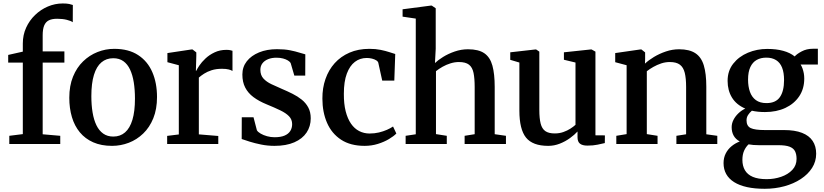

<svg xmlns="http://www.w3.org/2000/svg" viewBox="-20 -852 4873 1136"><path d="M35 0V-48.5L115 -58.5V-481.5H28.5V-527L115 -546.5V-594.5Q115 -645 134.5 -688Q154 -731 187.5 -763.2Q221 -795.5 263.2 -813.5Q305.5 -831.5 351 -831.5Q375.5 -831.5 389.5 -828.5Q403.5 -825.5 411 -822.5L410.5 -720.5Q400 -728.5 375 -734.8Q350 -741 318 -741Q288 -741 269.2 -731.8Q250.5 -722.5 241.5 -701.2Q232.5 -680 232.5 -643V-548H361V-481.5H232.5V-57.5L336.5 -48.5V0Z M390 -273.5Q390 -344.5 412 -398.5Q434 -452.5 471.8 -489Q509.5 -525.5 557 -544.2Q604.5 -563 656 -563Q741 -563 797.2 -526.2Q853.5 -489.5 881.2 -425.2Q909 -361 909 -278Q909 -206.5 887 -152.2Q865 -98 827.2 -61.8Q789.5 -25.5 741.8 -7.2Q694 11 643 11Q579 11 531.5 -10Q484 -31 452.5 -69Q421 -107 405.5 -159.2Q390 -211.5 390 -273.5ZM650.5 -44Q691.5 -44 720 -68.8Q748.5 -93.5 763.5 -143.2Q778.5 -193 778.5 -268.5Q778.5 -321 771.5 -364.8Q764.5 -408.5 749.5 -440.5Q734.5 -472.5 710 -490Q685.5 -507.5 650 -507.5Q609 -507.5 580 -483Q551 -458.5 535.8 -408.8Q520.5 -359 520.5 -283Q520.5 -230.5 527.8 -186.8Q535 -143 550.5 -111Q566 -79 590.8 -61.5Q615.5 -44 650.5 -44Z M969 0V-48L1038 -56.5V-466L970.5 -484V-538L1113.5 -559.5H1119L1141.5 -542V-520.5L1139 -432.5L1141.5 -433.5Q1146 -444 1159.5 -464.2Q1173 -484.5 1195.8 -506Q1218.5 -527.5 1249.8 -542.2Q1281 -557 1319.5 -557Q1333 -557 1341.5 -555.2Q1350 -553.5 1355.5 -551.5V-432Q1348.5 -437 1333.2 -441Q1318 -445 1293.5 -445Q1258.5 -445 1232.2 -436.5Q1206 -428 1187.8 -416.2Q1169.5 -404.5 1156.5 -393V-57L1271.5 -47.5V0Z M1604 11Q1563 11 1525 3.2Q1487 -4.5 1457 -14Q1427 -23.5 1410 -29.5L1410.5 -158H1480L1500 -81Q1506 -71 1522.2 -61.5Q1538.5 -52 1560.2 -46Q1582 -40 1604.5 -40Q1641 -40 1663.8 -49.8Q1686.5 -59.5 1697.5 -77Q1708.5 -94.5 1708.5 -117.5Q1708.5 -145 1690.2 -164Q1672 -183 1638.2 -199.2Q1604.5 -215.5 1558 -234.5Q1511.5 -253.5 1479.5 -277.5Q1447.5 -301.5 1430.8 -334Q1414 -366.5 1414 -411Q1414 -456 1440.2 -489.5Q1466.5 -523 1512.8 -542Q1559 -561 1619 -561Q1663.5 -561 1696 -554.5Q1728.5 -548 1750.8 -540.8Q1773 -533.5 1786.5 -530.5L1786 -404.5H1721.5L1700 -478Q1695.5 -487 1683.5 -494.2Q1671.5 -501.5 1654.5 -506Q1637.5 -510.5 1617.5 -510.5Q1589 -511 1567 -502.2Q1545 -493.5 1532.8 -477.5Q1520.5 -461.5 1520.5 -439Q1520.5 -407 1538.8 -387.2Q1557 -367.5 1586.2 -353.8Q1615.5 -340 1648 -326Q1680 -312.5 1710.5 -297.2Q1741 -282 1765.2 -262.5Q1789.5 -243 1804 -216Q1818.5 -189 1818.5 -152Q1818.5 -104.5 1794 -67.8Q1769.5 -31 1721.5 -10Q1673.5 11 1604 11Z M2137.5 11Q2053.5 11 1998 -25.5Q1942.5 -62 1915 -125.2Q1887.5 -188.5 1887.5 -268.5Q1887 -331 1905.8 -384.8Q1924.5 -438.5 1960.2 -478.2Q1996 -518 2047.8 -540.5Q2099.5 -563 2165.5 -563Q2202.5 -563 2231.8 -557Q2261 -551 2282.8 -543.8Q2304.5 -536.5 2318.5 -532.5L2313 -375H2241.5L2218.5 -479.5Q2217 -488 2206.5 -494.8Q2196 -501.5 2181 -505.2Q2166 -509 2150 -509Q2110 -509 2079.8 -486Q2049.5 -463 2032 -416.2Q2014.5 -369.5 2014.5 -297.5Q2014 -238 2025.2 -193.8Q2036.5 -149.5 2056.8 -120.2Q2077 -91 2105.2 -76.5Q2133.5 -62 2166.5 -62Q2196 -62 2222 -68.2Q2248 -74.5 2269.5 -84Q2291 -93.5 2305.5 -103.5L2325 -62Q2309.5 -46 2281 -29Q2252.5 -12 2215.5 -0.5Q2178.5 11 2137.5 11Z M2440 -57.5V-742L2362 -753.5V-797L2529.5 -819H2534.5L2558 -803V-563.5L2553.5 -479Q2571 -496 2601.5 -515Q2632 -534 2670.2 -547.2Q2708.5 -560.5 2749 -560.5Q2811.5 -560.5 2845.8 -536.8Q2880 -513 2893.5 -463.5Q2907 -414 2907 -337.5V-58L2973.5 -48.5V0H2729V-48.5L2788.5 -58V-337.5Q2788.5 -387.5 2781.8 -420.5Q2775 -453.5 2755 -469.2Q2735 -485 2695 -485Q2670.5 -485 2645.5 -477.2Q2620.5 -469.5 2598.5 -457Q2576.5 -444.5 2559.5 -431V-58.5L2623.5 -48.5V0H2380V-48.5Z M3455.5 9.5Q3426 9.5 3411.5 -2Q3397 -13.5 3397 -40V-74Q3379.5 -54.5 3352.2 -34.8Q3325 -15 3292 -2Q3259 11 3223.5 11Q3131.5 11 3092.2 -38Q3053 -87 3053 -197.5V-482L2999 -498V-542.5L3148.5 -559.5H3152L3171 -546.5V-201.5Q3171 -152 3178.8 -121.2Q3186.5 -90.5 3206.2 -76.5Q3226 -62.5 3262 -62.5Q3290 -62.5 3313.2 -70.8Q3336.5 -79 3354.8 -90.8Q3373 -102.5 3385 -113.5V-482L3316.5 -498.5V-542.5L3476 -559.5H3480L3503 -546.5V-51.5L3559 -51L3558.5 -5.5Q3541.5 -1.5 3515.5 4Q3489.5 9.5 3455.5 9.5Z M3687.5 -58.5V-466L3620 -484V-538L3769 -559.5H3775L3797 -542V-502L3796 -475.5Q3817 -495.5 3849.2 -515Q3881.5 -534.5 3920 -547.5Q3958.5 -560.5 3998 -560.5Q4059 -560.5 4094.2 -537.2Q4129.5 -514 4144.2 -465Q4159 -416 4159 -339V-57.5L4224 -48.5V0H3982V-48.5L4039.5 -57.5V-337.5Q4039.5 -388.5 4031.5 -421Q4023.5 -453.5 4002.8 -469.2Q3982 -485 3943 -485Q3917 -485 3892.2 -476.8Q3867.5 -468.5 3845.5 -456Q3823.5 -443.5 3807 -430.5V-58.5L3870.5 -48.5V0H3626.5V-48.5Z M4504.5 265Q4445 265 4399.8 255Q4354.5 245 4323.5 225.5Q4292.5 206 4276.8 177.8Q4261 149.5 4261 113Q4261 81.5 4273.8 56.2Q4286.5 31 4308.5 13Q4330.5 -5 4357 -15Q4333 -28 4321 -49.2Q4309 -70.5 4309 -99.5Q4309 -122 4319.8 -143Q4330.5 -164 4348.8 -181.5Q4367 -199 4389.5 -209.5Q4336.5 -232.5 4310.8 -274.8Q4285 -317 4285 -373.5Q4285 -433 4318.2 -475.2Q4351.5 -517.5 4405 -540Q4458.5 -562.5 4519.5 -562.5Q4573.5 -562.5 4614.2 -551.2Q4655 -540 4682 -518Q4693.5 -532 4723 -547.8Q4752.5 -563.5 4789 -563.5H4819V-470H4717Q4723.5 -460 4728.2 -446.8Q4733 -433.5 4735.8 -418.5Q4738.5 -403.5 4738.5 -387Q4738.5 -327 4708.8 -282.5Q4679 -238 4626.8 -213.5Q4574.5 -189 4506 -189Q4485.5 -189 4465.5 -191Q4445.5 -193 4428.5 -197Q4415 -185.5 4406 -171.5Q4397 -157.5 4397 -140Q4397 -106 4421.8 -94.2Q4446.5 -82.5 4505 -82.5H4618.5Q4683 -82.5 4725.2 -66Q4767.5 -49.5 4788.2 -18.2Q4809 13 4809 57.5Q4809 103.5 4784.8 141.5Q4760.5 179.5 4718.2 207.2Q4676 235 4621 250Q4566 265 4504.5 265ZM4516 208Q4561.5 208 4602 194Q4642.5 180 4667.8 153.2Q4693 126.5 4693 88Q4693 61 4684 43Q4675 25 4651.8 16Q4628.5 7 4585 7H4470Q4453 7 4437.5 5.8Q4422 4.5 4409 2Q4392.5 17.5 4382.5 40Q4372.5 62.5 4372.5 94Q4372.5 129.5 4387.5 155.2Q4402.5 181 4434.2 194.5Q4466 208 4516 208ZM4515 -242Q4569.5 -242 4594.2 -277.2Q4619 -312.5 4619 -378Q4619 -423 4607.2 -452.2Q4595.5 -481.5 4572 -496.2Q4548.5 -511 4514 -511Q4481.5 -511 4457.2 -497.5Q4433 -484 4419.5 -455.2Q4406 -426.5 4406 -381Q4406 -340 4417.2 -308.5Q4428.5 -277 4452.5 -259.5Q4476.5 -242 4515 -242Z"/></svg>

Font: Merriweather 36pt SemiBold
Style: Regular
Weight: 600
Version: Version 2.100